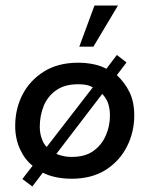

<svg xmlns="http://www.w3.org/2000/svg" viewBox="-20 -636 541 695"><path d="M97 39 61 12 98 -36Q70 -58 52.5 -96Q35 -134 35 -180Q35 -242 61.5 -293.5Q88 -345 139 -377Q190 -409 263 -409Q292 -409 318.5 -403.5Q345 -398 365 -387L403 -437L438 -410L403 -364Q432 -337 449 -302Q466 -267 466 -218Q466 -158 439.5 -105.5Q413 -53 362.5 -21Q312 11 239 11Q210 11 183 5.5Q156 0 135 -11ZM184 -79Q193 -75 202 -73Q218 -68 240 -68Q288 -68 318 -89.5Q348 -111 363 -145.5Q378 -180 378 -218Q378 -244 370 -266Q362 -284 350 -296ZM124 -177Q124 -152 132 -132Q138 -115 149 -104L316 -320Q308 -324 299 -327Q284 -331 262 -331Q214 -331 183 -309Q152 -287 138 -252Q124 -217 124 -177ZM267 -467 322 -616H407L318 -467Z"/></svg>

Font: Rokkitt SemiBold Medium
Style: Italic
Weight: 500
Italic angle: -9°
Version: Version 3.103